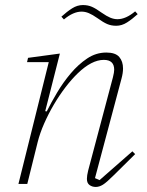

<svg xmlns="http://www.w3.org/2000/svg" viewBox="-20 -728 582 760"><path d="M359 12Q345 12 334.5 4.5Q324 -3 324 -20Q324 -33 329 -53L427 -422Q432 -442 432 -452Q432 -491 391 -491Q343 -491 288 -438Q264 -415 239.5 -383Q215 -351 193.5 -314.5Q172 -278 155 -239.5Q138 -201 129 -165L88 0H53L173 -482H87L91 -499L217 -516L159 -288L165 -287Q182 -321 206 -361.5Q230 -402 260 -437.5Q290 -473 325 -496.5Q360 -520 401 -520Q437 -520 452 -502.5Q467 -485 467 -457Q467 -439 461 -417L356 -23L374 -15L504 -129L515 -118L431 -35Q402 -6 387.5 3Q373 12 359 12ZM440 -626Q420 -626 404 -633Q388 -640 366 -656Q346 -670 331.5 -676Q317 -682 303 -682Q270 -682 233 -651L223 -662Q245 -682 265.5 -695Q286 -708 308 -708Q328 -708 344 -701Q360 -694 382 -678Q402 -664 416.5 -658Q431 -652 445 -652Q478 -652 515 -683L525 -672Q503 -652 482.5 -639Q462 -626 440 -626Z"/></svg>

Font: IBM Plex Serif ExtraLight
Style: Italic
Weight: 200
Italic angle: -14°
Designer: Mike Abbink, Paul van der Laan, Pieter van Rosmalen
Foundry: Bold Monday
Version: Version 2.5